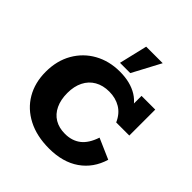

<svg xmlns="http://www.w3.org/2000/svg" viewBox="-217 -951 1109 1109"><g transform="rotate(45 337.5 -396.5)"><path d="M360 10Q259 10 185.5 -28Q112 -66 72.5 -133.5Q33 -201 33 -290Q33 -381 72.5 -449.5Q112 -518 180.5 -556Q249 -594 336 -594Q422 -594 480 -558Q538 -522 563 -448L523 -474V-583H635V-371H528Q506 -421 466 -445Q426 -469 374 -469Q323 -469 285.5 -447.5Q248 -426 228 -386Q208 -346 208 -292Q208 -237 227 -197Q246 -157 281 -136Q316 -115 365 -115Q422 -115 461 -145Q500 -175 522 -241L648 -186Q620 -93 546 -41.5Q472 10 360 10ZM300 -630 341 -803H476L384 -630Z"/></g></svg>

Font: Rokkitt SemiBold ExtraBold
Style: Regular
Weight: 800
Version: Version 3.103